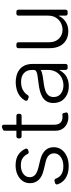

<svg xmlns="http://www.w3.org/2000/svg" viewBox="626 -1366 752 2044"><g transform="rotate(-90 1002.0 -344.0)"><path d="M122.2 -24.9Q79.2 -54.7 61.4 -107.6Q60.4 -110.8 60.4 -114Q60.4 -121.1 64.8 -126.8Q69.2 -132.5 76.3 -134.2L97.3 -139.6Q100.9 -140.3 102.3 -140.3Q108.7 -140.3 114.2 -136.5Q119.7 -132.8 121.8 -126.4Q135.3 -90.2 162.6 -70.3Q197.8 -45.5 253.2 -45.5Q316.1 -45.5 354 -73.9Q391.7 -102.3 391.7 -144.9Q391.7 -177.6 369.7 -200.6Q347.3 -223 302.6 -233.7L213.4 -255Q142.8 -272 108 -309.3Q73.9 -346.2 73.9 -400.9Q73.9 -446.4 98.4 -480.5Q122.5 -514.6 166.2 -534.4Q208.5 -554 264.2 -554Q339.5 -554 384.2 -519.9Q420.8 -492.5 440.3 -449.2Q442.1 -445.7 442.1 -440.3Q442.1 -433.6 438 -428.1Q433.9 -422.6 427.2 -420.5L409.1 -415.1Q405.5 -414.4 403.8 -414.4Q397.7 -414.4 392.6 -417.6Q387.4 -420.8 384.6 -426.5Q377.8 -441.1 367.2 -454.5Q351.2 -474.8 326.3 -486.5Q301.5 -498.2 264.2 -498.2Q209.2 -498.2 173.3 -471.9Q137.8 -445.3 137.8 -403.8Q137.8 -368.3 161.9 -346.6Q186.1 -324.9 237.2 -312.1L320 -291.9Q388.5 -274.9 422.9 -238.6Q457 -202.4 457 -147.7Q457 -101.6 431.5 -65.3Q405.5 -29.5 360.1 -9.2Q314.6 11.4 254.3 11.4Q174.4 11.4 122.2 -24.9Z M706.3 -7.8Q673.7 -22.7 653.4 -53.3Q632.5 -83.8 632.5 -128.6V-490.1H571.7Q562.9 -490.1 556.8 -496.3Q550.8 -502.5 550.8 -511V-524.5Q550.8 -533.4 556.8 -539.4Q562.9 -545.5 571.7 -545.5H632.5V-670.8Q632.5 -677.6 636.4 -682.9Q640.3 -688.2 646.3 -690.3L668.3 -698.5Q673.3 -699.9 675.4 -699.9Q683.9 -699.9 690.2 -693.9Q696.4 -687.9 696.4 -679V-545.5H791.5Q800.1 -545.5 806.3 -539.4Q812.5 -533.4 812.5 -524.5V-511Q812.5 -502.5 806.3 -496.3Q800.1 -490.1 791.5 -490.1H696.4V-143.5Q696.4 -109.7 708.1 -89.8Q719.8 -70.3 739 -62.5Q758.2 -54.3 779.1 -54.3Q790.8 -54.3 800.8 -56.1Q807.5 -57.2 813 -53.4Q818.5 -49.7 820.3 -43.3L826.3 -17.4Q826.7 -16 826.7 -13.5Q826.7 -7.8 823.3 -3.2Q820 1.4 814.3 2.8L807.2 4.6Q793.3 7.8 773.4 7.8Q738.6 7.8 706.3 -7.8Z M1017 -6.4Q975.9 -27 951.3 -62.5Q927.6 -100.5 927.6 -152Q927.6 -192.1 943.2 -220.5Q957.7 -246.4 986.9 -266.3Q1015.3 -283.4 1053.3 -294.4Q1103.3 -306.5 1137.4 -309.7L1178.6 -315.3Q1210.9 -319.6 1215.6 -320.3Q1246.4 -323.5 1263.5 -333.8Q1279.8 -342.3 1279.8 -362.9V-376.4Q1279.8 -433.2 1246.8 -463.8Q1214.5 -495.7 1152 -495.7Q1091.6 -495.7 1055.4 -469.8Q1025.6 -449.6 1010.7 -424Q1008.2 -419.4 1003.4 -416.7Q998.6 -414.1 993.6 -414.1Q990.1 -414.1 985.8 -415.8L964.8 -423.3Q958.5 -425.4 954.7 -430.8Q951 -436.1 951 -442.8Q951 -448.5 953.5 -453.1Q971.2 -484 994 -502.1Q1024.9 -528.4 1067.8 -541.5Q1109 -552.9 1149.9 -552.9Q1180 -552.9 1215.6 -544.7Q1251.4 -535.9 1277.7 -516.7Q1306.5 -497.2 1325.6 -460.6Q1343.4 -423.3 1343.4 -370V-21Q1343.4 -12.1 1337.4 -6Q1331.3 0 1322.4 0H1300.8Q1292.3 0 1286 -6Q1279.8 -12.1 1279.8 -21V-86.3H1277Q1263.8 -60.7 1242.5 -39.4Q1220.9 -16 1186.4 -2.1Q1153.8 12.4 1107.2 12.4Q1057.9 12.4 1017 -6.4ZM1026.3 -72.8Q1061.8 -44.7 1115.8 -44.7Q1163.7 -44.7 1203.1 -67.5Q1239.7 -88.8 1260.3 -126.8Q1279.8 -163.4 1279.8 -209.2V-288Q1275.2 -283 1257.1 -275.6Q1236.9 -269.9 1218.8 -266.3L1203.8 -263.8Q1188.2 -261 1176.1 -259.9L1165.5 -258.2Q1142.8 -255 1137.4 -254.6Q1095.9 -249.3 1058.6 -237.2Q1027 -224.8 1008.5 -203.8Q991.1 -181.5 991.1 -149.9Q991.1 -99.1 1026.3 -72.8Z M1597.7 -16Q1557.5 -38.7 1534.1 -83.1Q1511 -127.5 1511 -192.1V-524.9Q1511 -533.4 1517 -539.4Q1523.1 -545.5 1532 -545.5H1553.6Q1562.1 -545.5 1568.2 -539.4Q1574.2 -533.4 1574.2 -524.9V-196Q1574.2 -132.8 1611.9 -93.4Q1649.9 -54.3 1708.5 -54.3Q1745 -54.3 1779.5 -72.1Q1813.9 -89.8 1835.6 -124.3Q1857.6 -157.7 1857.6 -208.5V-524.9Q1857.6 -533.4 1863.6 -539.4Q1869.7 -545.5 1878.6 -545.5H1900.2Q1908.7 -545.5 1914.8 -539.4Q1920.8 -533.4 1920.8 -524.9V-21Q1920.8 -12.1 1914.8 -6Q1908.7 0 1900.2 0H1878.6Q1869.7 0 1863.6 -6Q1857.6 -12.1 1857.6 -21V-90.6H1852.6Q1833.5 -48.7 1791.9 -21Q1750.7 7.1 1690.3 7.1Q1638.5 7.1 1597.7 -16Z"/></g></svg>

Font: DeltaSans Light
Style: Regular
Weight: 300
Designer: Rasmus Andersson
Foundry: rsms
Version: Version 3.012